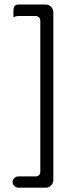

<svg xmlns="http://www.w3.org/2000/svg" viewBox="-20 -726 354 865"><path d="M62.5 119.6H186.5Q199.7 119.6 210 109.4Q220.2 99.1 220.2 85.9V-671.9Q220.2 -685.1 210 -695.3Q199.7 -705.6 186.5 -705.6H62.5Q52.2 -705.6 47.4 -700.7Q40.5 -693.8 40.5 -675.8V-648.4Q51.3 -653.8 62.5 -653.8H139.6Q152.8 -653.8 158.7 -644Q161.6 -639.2 161.6 -631.8V46.9Q161.6 57.1 155.8 63Q149.9 68.8 139.6 68.8H62.5Q52.2 68.8 44.4 76.7Q36.6 84.5 36.6 94.2Q36.6 104 44.4 111.8Q52.2 119.6 62.5 119.6Z"/></svg>

Font: YuPearl-ExtraLight
Style: ExtraLight
Weight: 200
Designer: Max Yao
Foundry: Max-Everyday
Version: Version 1.011; ttfautohint (v1.8.3)